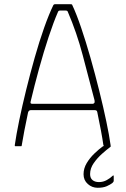

<svg xmlns="http://www.w3.org/2000/svg" viewBox="-20 -693 595 910"><path d="M54 0Q51 0 50.5 -1Q50 -2 50 -5Q57 -54 71 -122Q85 -190 104 -267Q123 -344 144.5 -420Q166 -496 189 -561Q212 -626 233 -669Q234 -671 236 -672Q238 -673 240 -673H314Q317 -673 319.5 -672.5Q322 -672 323 -668Q342 -628 364.5 -562Q387 -496 409 -418.5Q431 -341 450.5 -262.5Q470 -184 484 -117Q498 -50 504 -6Q505 -2 504.5 -1Q504 0 501 0H475Q473 0 472.5 -1Q472 -2 470 -5Q466 -34 458.5 -74Q451 -114 441 -162Q440 -167 437 -169Q434 -171 428 -171H125Q120 -170 117.5 -168Q115 -166 113 -160Q103 -114 95.5 -74Q88 -34 83 -4Q83 -2 82.5 -1Q82 0 79 0ZM132 -201H420Q423 -201 426.5 -204.5Q430 -208 428 -218Q400 -325 372 -431.5Q344 -538 301 -638Q299 -643 291 -643H265Q257 -643 255 -637Q234 -589 210.5 -518Q187 -447 165 -367Q143 -287 125 -211Q124 -209 125 -205Q126 -201 132 -201ZM443 197Q416 197 396 179Q376 161 376 133Q376 105 391 80Q406 55 427.5 34.5Q449 14 467 1Q470 -1 473.5 -2Q477 -3 480 -3H501Q503 -3 504.5 -0.5Q506 2 501 5Q486 16 463.5 36Q441 56 424 80.5Q407 105 407 132Q407 151 418.5 160.5Q430 170 449 170Q469 170 486 160.5Q503 151 513 141Q516 138 517.5 138.5Q519 139 519 142V163Q519 169 513 174Q503 182 486 189.5Q469 197 443 197Z"/></svg>

Font: Glory Thin Thin
Style: Regular
Weight: 250
Version: Version 1.011